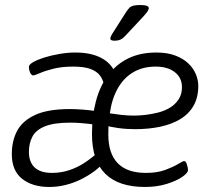

<svg xmlns="http://www.w3.org/2000/svg" viewBox="-20 -738 860 764"><path d="M557 6Q452 6 399 -46.5Q346 -99 346 -204Q346 -275 361.5 -334.5Q377 -394 409 -437.5Q441 -481 489 -505Q537 -529 602 -529Q646 -529 677.5 -517Q709 -505 729 -486Q749 -467 759 -443.5Q769 -420 769 -396Q769 -350 750 -317Q731 -284 696.5 -263.5Q662 -243 616.5 -233.5Q571 -224 518 -224Q482 -224 450.5 -228.5Q419 -233 397 -239L414 -261Q412 -248 411.5 -234Q411 -220 411 -203Q411 -127 448.5 -88.5Q486 -50 561 -50Q606 -50 638 -62Q670 -74 689 -85.5Q708 -97 712 -97Q718 -97 721 -90.5Q724 -84 726 -75.5Q728 -67 728 -61Q728 -50 705 -34Q682 -18 643 -6Q604 6 557 6ZM176 6Q109 6 68 -26.5Q27 -59 27 -125Q27 -177 48 -217Q69 -257 119.5 -280.5Q170 -304 258 -304Q281 -304 307.5 -302Q334 -300 363 -296L358 -242Q330 -246 305.5 -248Q281 -250 260 -250Q194 -250 158 -235Q122 -220 108.5 -193.5Q95 -167 95 -134Q95 -93 118 -71.5Q141 -50 187 -50Q223 -50 256 -61Q289 -72 317.5 -91Q346 -110 370 -132L390 -88Q374 -70 351 -53.5Q328 -37 300.5 -23.5Q273 -10 241 -2Q209 6 176 6ZM394 -399Q390 -422 377 -438.5Q364 -455 339 -464Q314 -473 271 -473Q226 -473 192.5 -464.5Q159 -456 138.5 -447Q118 -438 112 -438Q107 -438 103 -443.5Q99 -449 97 -457.5Q95 -466 95 -472Q95 -481 112.5 -491Q130 -501 157.5 -509.5Q185 -518 217.5 -523.5Q250 -529 279 -529Q341 -529 381 -508.5Q421 -488 437 -451ZM514 -278Q535 -278 560 -281Q585 -284 610.5 -290.5Q636 -297 657 -310Q678 -323 691 -343Q704 -363 704 -391Q704 -429 675.5 -451Q647 -473 599 -473Q549 -473 511 -451Q473 -429 449 -387Q425 -345 417 -287Q436 -284 461.5 -281Q487 -278 514 -278ZM435 -576Q428 -576 423.5 -578Q419 -580 419 -585Q419 -589 422.5 -596Q426 -603 434 -615L483 -692Q490 -702 495.5 -707.5Q501 -713 511 -715.5Q521 -718 538 -718Q555 -718 563.5 -715Q572 -712 572 -706Q572 -699 564 -688.5Q556 -678 539 -660L481 -598Q473 -589 466.5 -584.5Q460 -580 452.5 -578Q445 -576 435 -576Z"/></svg>

Font: Asap Light
Style: Italic
Weight: 300
Italic angle: -6°
Designer: Pablo Cosgaya
Foundry: Omnibus-Type
Version: Version 3.001